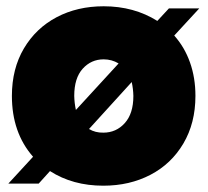

<svg xmlns="http://www.w3.org/2000/svg" viewBox="-20 -588 665 615"><path d="M6.8 0 85.9 -85.9Q18.1 -163.1 18.1 -280.8Q18.1 -367.7 56.6 -432.9Q95.2 -498 161.6 -533Q228 -567.9 312 -567.9Q409.2 -567.9 483.9 -521L521 -561H618.2L538.1 -474.1Q571.3 -437 588.6 -387.9Q606 -338.9 606 -280.8Q606 -193.8 567.4 -128.4Q528.8 -63 461.9 -28.1Q395 6.8 311 6.8Q212.9 6.8 140.1 -40L104 0ZM217.8 -280.8Q218.3 -257.8 223.1 -235.8L359.9 -384.8Q337.9 -397.9 312 -397.9Q272 -397.9 244.9 -367.9Q217.8 -337.9 217.8 -280.8ZM265.1 -174.8Q285.2 -162.6 311 -163.1Q352.1 -163.1 379.6 -193.6Q407.2 -224.1 407.2 -280.8Q406.7 -303.2 401.9 -325.2Z"/></svg>

Font: Poppins ExtraBold
Style: Regular
Weight: 800
Designer: Ninad Kale (Devanagari), Jonny Pinhorn (Latin)
Foundry: Indian Type Foundry
Version: 4.004